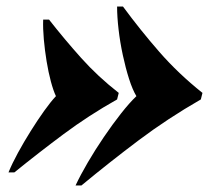

<svg xmlns="http://www.w3.org/2000/svg" viewBox="-20 -553 671 587"><path d="M356 -533Q409 -461 467 -394.5Q525 -328 599 -269L594 -249Q493 -191 404.5 -124.5Q316 -58 229 14H211Q226 -18 248.5 -56.5Q271 -95 297.5 -134Q324 -173 350 -206Q376 -239 397 -259Q385 -279 374.5 -312Q364 -345 355.5 -384.5Q347 -424 342.5 -463Q338 -502 338 -533ZM130 -493Q177 -433 228 -376Q279 -319 343 -269L338 -249Q251 -200 174.5 -143Q98 -86 24 -26H6Q17 -53 35 -86Q53 -119 74 -152.5Q95 -186 115 -214Q135 -242 151 -259Q143 -276 135.5 -304Q128 -332 122.5 -365.5Q117 -399 114 -432.5Q111 -466 112 -493Z"/></svg>

Font: Playfair Display Black
Style: Italic
Weight: 900
Italic angle: -14°
Designer: Claus Eggers Sørensen
Foundry: Claus Eggers Sørensen
Version: Version 1.203